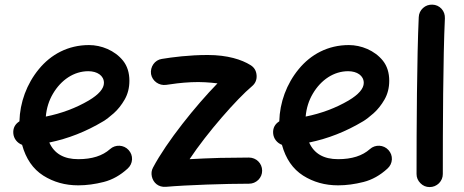

<svg xmlns="http://www.w3.org/2000/svg" viewBox="-20 -734 1957 810"><path d="M518.6 -22.9C529.8 -33.2 536.1 -45.9 537.1 -61.5C537.6 -76.7 532.7 -89.8 522.5 -101.1C502.4 -123.5 466.8 -125.5 444.3 -105C412.6 -76.7 368.2 -62.5 310.1 -62.5C249.5 -62.5 209 -85.9 188 -132.8C267.1 -148.9 342.8 -178.7 415.5 -222.2C427.7 -229.5 442.4 -240.7 460 -256.3C477.1 -271.5 492.7 -291 505.9 -314C519 -336.9 525.9 -363.3 525.9 -393.1C525.9 -426.8 517.1 -455.1 499.5 -477.5C463.9 -522 406.7 -543.9 355.5 -543.9C267.1 -543.9 194.8 -504.4 144 -442.4C92.8 -380.4 64 -301.8 62 -222.2C43.5 -210.4 34.7 -193.8 36.1 -171.9C37.6 -148.9 53.2 -130.4 73.2 -123C89.4 -64 119.1 -21 162.6 6.8C206.1 34.2 254.9 47.9 310.1 47.9C345.2 47.9 380.9 43 417.5 33.7C454.1 24.4 487.8 5.4 518.6 -22.9ZM352.5 -433.6C390.1 -433.6 418.5 -415 418.5 -384.3C418.5 -360.4 397 -335.4 354.5 -310.1C300.3 -278.3 239.3 -255.4 173.3 -242.2C176.3 -277.8 186.5 -310.1 203.6 -338.9C237.8 -397 292 -433.6 352.5 -433.6Z M617.2 -421.4C622.6 -391.6 651.4 -371.6 681.2 -376C706.5 -379.9 744.6 -385.3 787.1 -387.2C827.6 -389.2 865.7 -386.2 897.5 -382.3C806.2 -288.6 683.6 -136.7 625.5 -26.9C619.1 -15.1 617.7 -2.9 620.6 10.7C626.5 37.1 648.4 56.6 679.7 54.2C768.6 46.4 932.1 41 1030.3 41C1045.4 41 1058.6 35.6 1069.8 24.9C1080.6 13.7 1085.9 1 1085.9 -14.2C1085.9 -44.9 1061 -69.3 1030.3 -69.3C994.6 -69.3 954.1 -68.8 908.7 -67.9C863.3 -66.4 820.3 -64.9 779.8 -62.5C853.5 -173.8 980 -317.4 1043 -370.1C1057.1 -381.8 1064 -397.5 1062.5 -416.5C1061 -435.5 1052.7 -449.7 1036.6 -459.5C1000 -482.4 939.9 -502 856.4 -502C777.8 -502 707 -492.7 662.6 -485.4C632.8 -481 612.8 -452.1 617.2 -421.4Z M1614.7 -22.9C1626 -33.2 1632.3 -45.9 1633.3 -61.5C1633.8 -76.7 1628.9 -89.8 1618.7 -101.1C1598.6 -123.5 1563 -125.5 1540.5 -105C1508.8 -76.7 1464.4 -62.5 1406.2 -62.5C1345.7 -62.5 1305.2 -85.9 1284.2 -132.8C1363.3 -148.9 1439 -178.7 1511.7 -222.2C1523.9 -229.5 1538.6 -240.7 1556.2 -256.3C1573.2 -271.5 1588.9 -291 1602.1 -314C1615.2 -336.9 1622.1 -363.3 1622.1 -393.1C1622.1 -426.8 1613.3 -455.1 1595.7 -477.5C1560.1 -522 1502.9 -543.9 1451.7 -543.9C1363.3 -543.9 1291 -504.4 1240.2 -442.4C1189 -380.4 1160.2 -301.8 1158.2 -222.2C1139.6 -210.4 1130.9 -193.8 1132.3 -171.9C1133.8 -148.9 1149.4 -130.4 1169.4 -123C1185.5 -64 1215.3 -21 1258.8 6.8C1302.2 34.2 1351.1 47.9 1406.2 47.9C1441.4 47.9 1477.1 43 1513.7 33.7C1550.3 24.4 1584 5.4 1614.7 -22.9ZM1448.7 -433.6C1486.3 -433.6 1514.6 -415 1514.6 -384.3C1514.6 -360.4 1493.2 -335.4 1450.7 -310.1C1396.5 -278.3 1335.4 -255.4 1269.5 -242.2C1272.5 -277.8 1282.7 -310.1 1299.8 -338.9C1334 -397 1388.2 -433.6 1448.7 -433.6Z M1804.2 -714.4C1789.1 -714.8 1775.9 -710.4 1764.6 -700.2C1753.4 -689.9 1747.1 -676.8 1746.6 -661.6C1738.8 -494.1 1737.3 -190.4 1737.3 0C1737.3 15.1 1742.7 27.8 1753.9 39.1C1764.6 49.8 1777.3 55.2 1792.5 55.2C1807.6 55.2 1820.8 49.8 1832 39.1C1842.8 27.8 1848.1 15.1 1848.1 0C1848.1 -189.5 1849.1 -493.7 1856.9 -656.7C1857.4 -671.9 1853 -685.5 1842.8 -696.8C1832.5 -708 1819.3 -713.9 1804.2 -714.4Z"/></svg>

Font: Mikhak SemiBold
Style: Regular
Weight: 600
Designer: Amin Abedi
Version: Version 3.2